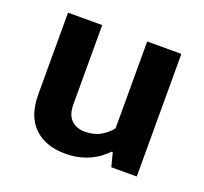

<svg xmlns="http://www.w3.org/2000/svg" viewBox="-92 -584 745 702"><g transform="rotate(20 280.5 -233.0)"><path d="M368 -477H501V0H402L388 -54H384Q373 -43 358.5 -31.5Q344 -20 324.5 -10.5Q305 -1 280.5 5Q256 11 226 11Q149 11 104.5 -32Q60 -75 60 -159V-477H193V-170Q193 -127 213.5 -108Q234 -89 266 -89Q302 -89 327.5 -104Q353 -119 368 -139Z"/></g></svg>

Font: Mukta Malar
Style: Bold
Weight: 700
Designer: Aadarsh Rajan, Girish Dalvi, Yashodeep Gholap
Foundry: Ek Type
Version: Version 2.538;PS 1.000;hotconv 16.6.51;makeotf.lib2.5.65220;